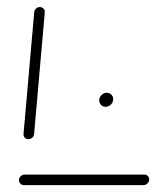

<svg xmlns="http://www.w3.org/2000/svg" viewBox="-20 -539 477 559"><path d="M414.4 -16.7Q414.4 -10 409.3 -5Q404.1 0 397.8 0H49.6Q43.7 0 39.4 -4.3Q35.2 -8.5 35.2 -14.8Q35.2 -21.1 40.2 -25.9Q45.2 -30.7 51.9 -30.7H400.4Q406.3 -30.7 410.4 -26.7Q414.4 -22.6 414.4 -16.7ZM62.6 -133.7Q56.3 -133.7 52.2 -138.1Q48.1 -142.6 48.5 -148.9L79.6 -503.3Q80 -509.3 84.8 -513.9Q89.6 -518.5 95.9 -518.5Q102.2 -518.5 106.5 -514.1Q110.7 -509.6 110.4 -503.3L79.3 -148.9Q78.9 -142.6 73.9 -138.1Q68.9 -133.7 62.6 -133.7ZM268.9 -246.7Q268.9 -255.6 275.6 -262.2Q282.2 -268.9 291.1 -268.9Q298.9 -268.9 304.3 -263.5Q309.6 -258.1 309.6 -250.4Q309.6 -241.5 303 -234.8Q296.3 -228.1 287.4 -228.1Q279.3 -228.1 274.1 -233.5Q268.9 -238.9 268.9 -246.7Z"/></svg>

Font: 26F Galaxy Sans Ultra Light
Style: Italic
Weight: 200
Italic angle: -5°
Designer: C₂₉H₂₅N₃O₅
Version: Version 1.200